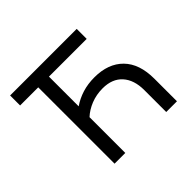

<svg xmlns="http://www.w3.org/2000/svg" viewBox="-162 -900 1101 1101"><g transform="rotate(-45 388.5 -350.0)"><path d="M582 -700V-619H276V-378Q314 -404 359 -418Q404 -432 457 -432Q569 -432 632 -368Q695 -304 695 -183V0H608V-178Q608 -260 566 -307Q524 -354 446 -354Q395 -354 351 -336.5Q307 -319 276 -290V0H189V-619H42V-700Z"/></g></svg>

Font: NT Somic
Style: Regular
Weight: 400
Designer: Ravid Balaliev — lead type designer, mastering
Michael Voronin — secret advisor, marketing
Ivan Kovalenko — best boy
Foundry: NT Type
Version: Version 0.7